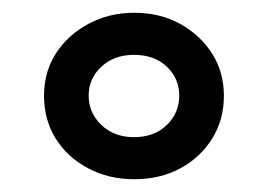

<svg xmlns="http://www.w3.org/2000/svg" viewBox="-20 -681 420 301"><path d="M190 -400Q151 -400 118.5 -417Q86 -434 67.5 -463.5Q49 -493 49 -531Q49 -568 67.5 -597Q86 -626 118.5 -643.5Q151 -661 190 -661Q231 -661 262.5 -643.5Q294 -626 312.5 -597Q331 -568 331 -531Q331 -493 312.5 -463.5Q294 -434 262.5 -417Q231 -400 190 -400ZM190 -466Q222 -466 241.5 -485Q261 -504 261 -531Q261 -558 241.5 -576.5Q222 -595 190 -595Q159 -595 139 -576.5Q119 -558 119 -531Q119 -504 139 -485Q159 -466 190 -466Z"/></svg>

Font: Syne Med Modified
Style: Regular
Weight: 500
Designer: Lucas Descroix
Foundry: Bonjour Monde
Version: Version 2.200